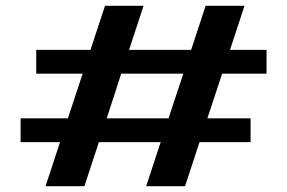

<svg xmlns="http://www.w3.org/2000/svg" viewBox="-20 -642 990 662"><path d="M561 -234 612 -388H398L348 -234ZM899 -388H746L695 -234H844V-152H668L618 0H484L534 -152H321L271 0H137L187 -152H51V-234H214L265 -388H105V-470H292L342 -622H475L425 -470H639L689 -622H823L773 -470H899Z"/></svg>

Font: Sarpanch
Style: Bold
Weight: 700
Designer: Manushi Parikh (Devanagari and Latin), Jyotish Sonowal (Devanagari)
Foundry: Indian Type Foundry
Version: Version 2.004;PS 1.0;hotconv 1.0.78;makeotf.lib2.5.61930; tt